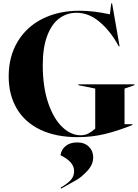

<svg xmlns="http://www.w3.org/2000/svg" viewBox="-20 -790 812 1127"><path d="M31 -342Q31 -458 83.5 -545.5Q136 -633 230 -680Q324 -727 447 -727Q529 -727 625 -706L633 -770H638L682 -518H677Q632 -603 567.5 -659Q503 -715 429 -715Q373 -715 328.5 -682.5Q284 -650 257.5 -581Q231 -512 231 -408Q231 -279 263 -185.5Q295 -92 346 -44Q397 4 453 4Q479 4 499 -6.5Q519 -17 539 -35V-270L440 -290V-295H769V-290L711 -270V-61H757V-56Q672 -22 596 -3.5Q520 15 436 15Q308 15 217 -28.5Q126 -72 78.5 -152.5Q31 -233 31 -342ZM415 215Q415 186 394.5 163Q374 140 335 121Q340 88 365.5 67Q391 46 433 46Q476 46 501.5 71Q527 96 527 134Q527 176 493.5 212Q460 248 431.5 265Q403 282 339 317L336 311Q375 289 395 267Q415 245 415 215Z"/></svg>

Font: Nyght Serif Bold
Style: Regular
Weight: 700
Designer: Maksym Kobuzan
Version: Version 0.410